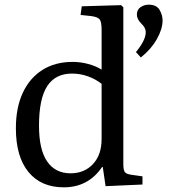

<svg xmlns="http://www.w3.org/2000/svg" viewBox="-20 -788 730 822"><path d="M253 14Q156 14 102 -51.5Q48 -117 48 -239Q48 -327 77.5 -390.5Q107 -454 161.5 -488.5Q216 -523 291 -523Q325 -523 358 -514Q391 -505 415 -490V-660Q415 -694 407 -704.5Q399 -715 372 -719L325 -724L330 -761L498 -766L508 -757V-85Q508 -61 514 -52Q520 -43 541 -40L590 -33V2L432 9L420 -73H417Q358 14 253 14ZM282 -46Q341 -46 378 -85.5Q415 -125 415 -193V-429Q390 -449 357 -461Q324 -473 288 -473Q217 -473 182 -419Q147 -365 147 -250Q147 -147 182 -96.5Q217 -46 282 -46ZM583 -542 562 -565Q604 -616 604 -650Q604 -669 586 -686Q566 -706 566 -725Q566 -747 582 -757.5Q598 -768 616 -768Q650 -768 663 -746Q676 -724 676 -700Q676 -664 651.5 -620.5Q627 -577 583 -542Z"/></svg>

Font: Literata 36pt
Style: Regular
Weight: 400
Designer: Latin by Veronika Burian and Jose Scaglione. Greek by Irene Vlachou. Cyrillic by Vera Evstafieva.
Foundry: TypeTogether
Version: Version 3.002